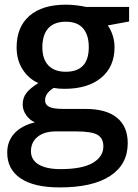

<svg xmlns="http://www.w3.org/2000/svg" viewBox="-20 -570 596 830"><path d="M538.1 -540V-477.1L445.8 -460Q458.5 -442.9 466.8 -418Q475.1 -393.1 475.1 -365.2Q475.1 -281.7 417.5 -233.9Q359.9 -186 258.8 -186Q232.9 -186 211.9 -189.9Q174.8 -167 174.8 -136.2Q174.8 -117.7 192.1 -108.4Q209.5 -99.1 255.9 -99.1H350.1Q439.5 -99.1 485.8 -61Q532.2 -22.9 532.2 48.8Q532.2 140.6 456.5 190.4Q380.9 240.2 237.8 240.2Q127.4 240.2 69.3 201.2Q11.2 162.1 11.2 89.8Q11.2 40 42.7 6.1Q74.2 -27.8 130.9 -41Q107.9 -50.8 93 -72.5Q78.1 -94.2 78.1 -118.2Q78.1 -148.4 95.2 -169.4Q112.3 -190.4 146 -210.9Q104 -229 77.9 -269.8Q51.8 -310.5 51.8 -365.2Q51.8 -453.1 107.2 -501.5Q162.6 -549.8 265.1 -549.8Q288.1 -549.8 313.2 -546.6Q338.4 -543.5 351.1 -540ZM113.8 84Q113.8 121.1 147.2 141.1Q180.7 161.1 241.2 161.1Q335 161.1 380.9 134.3Q426.8 107.4 426.8 63Q426.8 27.8 401.6 12.9Q376.5 -2 308.1 -2H221.2Q171.9 -2 142.8 21.2Q113.8 44.4 113.8 84ZM163.1 -365.2Q163.1 -314.5 189.2 -287.1Q215.3 -259.8 264.2 -259.8Q363.8 -259.8 363.8 -366.2Q363.8 -418.9 339.1 -447.5Q314.5 -476.1 264.2 -476.1Q214.4 -476.1 188.7 -447.8Q163.1 -419.4 163.1 -365.2Z"/></svg>

Font: Samim Medium FD
Style: Medium-FD
Weight: 500
Foundry: DejaVu fonts team - Redesigned by Saber Rastikerdar
Version: Version 4.0.5